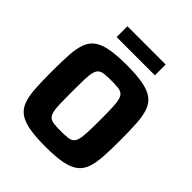

<svg xmlns="http://www.w3.org/2000/svg" viewBox="-234 -1015 1172 1172"><g transform="rotate(45 351.5 -429.0)"><path d="M351 8Q264.5 8 209 -2.4Q153.5 -12.9 122 -36.6Q90.6 -60.3 76.4 -100.7Q62.2 -141.2 58.6 -201.2Q55 -261.3 55 -344Q55 -426.7 58.6 -486.8Q62.2 -546.8 76.4 -587.3Q90.6 -627.7 122 -651.4Q153.5 -675.1 209 -685.6Q264.5 -696 351 -696Q437.4 -696 493 -685.6Q548.5 -675.1 580.1 -651.4Q611.8 -627.7 626.1 -587.3Q640.3 -546.8 644.1 -486.8Q647.9 -426.7 647.9 -344Q647.9 -261.3 644.1 -201.2Q640.3 -141.2 626.1 -100.7Q611.8 -60.3 580.1 -36.6Q548.5 -12.9 493 -2.4Q437.4 8 351 8ZM351 -125.6Q386.7 -125.6 409.5 -128.2Q432.4 -130.7 445.2 -141.1Q458.1 -151.6 464.2 -174.7Q470.3 -197.9 471.9 -238.9Q473.5 -279.8 473.5 -344Q473.5 -408.2 471.9 -449.1Q470.3 -490.1 464.2 -513.3Q458.1 -536.4 445.2 -546.9Q432.4 -557.3 409.5 -559.8Q386.7 -562.4 351 -562.4Q315.8 -562.4 293 -559.8Q270.1 -557.3 257.2 -546.9Q244.2 -536.4 238.2 -513.3Q232.1 -490.1 230.8 -449.1Q229.5 -408.2 229.5 -344Q229.5 -279.8 230.8 -238.9Q232.1 -197.9 238.2 -174.7Q244.2 -151.6 257.2 -141.1Q270.1 -130.7 293 -128.2Q315.8 -125.6 351 -125.6ZM186.5 -772.7V-866H516.8V-772.7Z"/></g></svg>

Font: Saira Thin
Style: Regular
Weight: 100
Designer: Hector Gatti with collaboration of the Omnibus-Type team
Foundry: Omnibus-Type
Version: Version 1.101